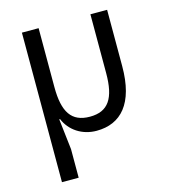

<svg xmlns="http://www.w3.org/2000/svg" viewBox="-107 -602 783 888"><g transform="rotate(-15 284.0 -158.0)"><path d="M297 12C414 12 488 -68 488 -246V-516H408V-234C408 -114 372 -59 284 -59C196 -59 160 -114 160 -234V-516H80V200H160V63L143 -84H147C171 -26 228 12 297 12Z"/></g></svg>

Font: Braiins Sans
Style: Regular
Weight: 400
Designer: Mike Abbink, Paul van der Laan, Pieter van Rosmalen, Jiri Chlebus, Lubos Buracinsky
Foundry: Bold Monday, Sudetype
Version: Version 1.000;hotconv 1.0.109;makeotfexe 2.5.65596